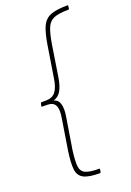

<svg xmlns="http://www.w3.org/2000/svg" viewBox="-159 -754 651 954"><g transform="rotate(-20 166.5 -277.5)"><path d="M196 142Q138 142 111 128Q84 114 80 80Q76 46 85 -16L111 -179Q119 -224 108.5 -245.5Q98 -267 64 -267H41Q35 -267 36 -272L39 -284Q40 -289 44 -289H68Q101 -289 118 -310.5Q135 -332 142 -377L168 -540Q178 -605 193 -638.5Q208 -672 239 -684.5Q270 -697 329 -697Q334 -697 332 -692L331 -680Q330 -677 329 -676Q328 -675 326 -675Q276 -675 250 -664.5Q224 -654 212 -625.5Q200 -597 191 -543L165 -377Q158 -332 143 -307Q128 -282 102 -276Q126 -271 133.5 -246Q141 -221 134 -179L107 -12Q100 41 102.5 69.5Q105 98 127 109Q149 120 200 120Q204 120 203 125L201 137Q200 142 196 142Z"/></g></svg>

Font: Sofia Sans Thin
Style: Italic
Weight: 250
Italic angle: -9°
Version: Version 4.100-B